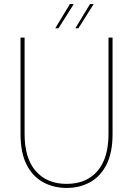

<svg xmlns="http://www.w3.org/2000/svg" viewBox="-20 -913 655 945"><path d="M308 12Q244 12 192.5 -16Q141 -44 111 -102.5Q81 -161 81 -254V-728H101V-254Q101 -134 156 -71Q211 -8 308 -8Q405 -8 459.5 -71Q514 -134 514 -254V-728H534V-254Q534 -161 504 -102.5Q474 -44 423 -16Q372 12 308 12ZM252 -774 324 -893H343L268 -774ZM351 -774 423 -893H441L366 -774Z"/></svg>

Font: Murecho Thin
Style: Regular
Weight: 100
Designer: Neil Summerour
Foundry: Positype
Version: Version 1.010